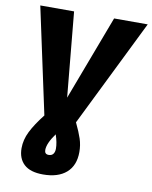

<svg xmlns="http://www.w3.org/2000/svg" viewBox="-98 -767 841 1063"><g transform="rotate(10 322.5 -235.5)"><path d="M348 -92Q372 -42 383.5 -7Q395 28 395 67Q395 143 348.5 183.5Q302 224 218 224Q146 224 111 191.5Q76 159 76 101Q76 54 99 7.5Q122 -39 169 -99L41 -695H231L276 -218L456 -695H645ZM249 -7Q207 51 207 88Q207 112 230 112Q247 112 255.5 101Q264 90 264 71Q264 37 249 -7Z"/></g></svg>

Font: Trujillo ExtraBold
Style: Italic
Weight: 800
Italic angle: -8°
Designer: Fira Sans original fonts by bBox Type GmbH, Carrois Corporate GbR, & Edenspiekermann AG / Changes by Cristiano Sobral
Foundry: Fira Sans original fonts by bBox Type GmbH, Carrois Corporate GbR, & Edenspiekermann AG / Changes by Cristiano Sobral
Version: Version 4.301;July 28, 2020;FontCreator 13.0.0.2655 64-bit